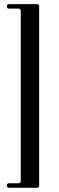

<svg xmlns="http://www.w3.org/2000/svg" viewBox="-20 -727 288 936"><path d="M13.2 0ZM170.9 -695.3V176.8Q170.9 188.5 159.7 188.5H24.4Q13.2 188.5 13.2 177.5Q13.2 166.5 24.4 166.5H69.8Q81.1 166.5 81.1 155.3V-673.8Q81.1 -685.1 69.8 -685.1H24.4Q13.2 -685.1 13.2 -696Q13.2 -707 24.4 -707H159.7Q170.9 -707 170.9 -695.3Z"/></svg>

Font: UnifrakturMaguntia21
Style: Book
Weight: 400
Designer: j. 'mach' wust, Gerrit Ansmann, Georg Duffner, based on a font by Peter Wiegel, original typeface by Carl Albert Fahrenw
Version: Version 2017-03-19